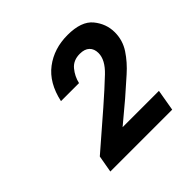

<svg xmlns="http://www.w3.org/2000/svg" viewBox="-107 -797 542 542"><g transform="rotate(-45 164.5 -526.0)"><path d="M42 -347 51 -398 156 -489Q195 -523 225 -551.5Q255 -580 255 -607Q255 -624 245 -633.5Q235 -643 216 -643Q190 -643 175.5 -625.5Q161 -608 156 -586H84Q97 -646 136 -675.5Q175 -705 229 -705Q284 -705 306.5 -677.5Q329 -650 329 -616Q329 -584 311.5 -557.5Q294 -531 268 -508Q242 -485 217 -463L155 -411H300L289 -347Z"/></g></svg>

Font: Rethink Sans SemiBold
Style: Italic
Weight: 600
Italic angle: -10°
Designer: The Rethink Sans project authors (Hans Thiessen). DM Sans designed by Colophon Foundry.
Foundry: Rethink Communications LLC
Version: Version 1.001